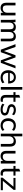

<svg xmlns="http://www.w3.org/2000/svg" viewBox="2868 -3644 783 6558"><g transform="rotate(90 3259.0 -364.5)"><path d="M255 7Q164 7 118.5 -43.5Q73 -94 73 -193V-503H164V-194Q164 -129 190.5 -98.5Q217 -68 272 -68Q336 -68 375 -109.5Q414 -151 414 -220V-503H506V0H417V-108L429 -113Q409 -54 362 -23.5Q315 7 255 7Z M657 0V-362Q657 -397 655.5 -432.5Q654 -468 649 -503H735L744 -400L734 -395Q752 -453 796.5 -484.5Q841 -516 902 -516Q975 -516 1015.5 -480Q1056 -444 1067 -370L1043 -385Q1060 -445 1108 -480.5Q1156 -516 1223 -516Q1307 -516 1349 -466Q1391 -416 1391 -315V0H1300V-311Q1300 -378 1276.5 -409.5Q1253 -441 1201 -441Q1140 -441 1105 -399.5Q1070 -358 1070 -286V0H979V-311Q979 -378 955 -409.5Q931 -441 879 -441Q817 -441 782.5 -399.5Q748 -358 748 -286V0Z M1677 0 1488 -503H1583L1735 -72H1709L1866 -503H1941L2095 -72H2070L2224 -503H2314L2125 0H2040L1877 -443H1924L1762 0Z M2823 -59Q2790 -28 2738 -10.5Q2686 7 2632 7Q2553 7 2496 -24Q2439 -55 2408 -113.5Q2377 -172 2377 -253Q2377 -331 2407.5 -390Q2438 -449 2492 -482.5Q2546 -516 2616 -516Q2684 -516 2732.5 -486Q2781 -456 2806.5 -400.5Q2832 -345 2832 -268V-252H2457V-308H2780L2752 -272Q2754 -357 2719 -402Q2684 -447 2617 -447Q2547 -447 2507.5 -397.5Q2468 -348 2468 -259Q2468 -163 2510 -114.5Q2552 -66 2634 -66Q2678 -66 2718 -80.5Q2758 -95 2794 -124Z M2952 0V-736H3043V0Z M3126 -433V-503H3456V-433ZM3454 -79V-3Q3437 2 3419.5 4.5Q3402 7 3382 7Q3308 7 3265.5 -35Q3223 -77 3223 -159V-631L3314 -663V-169Q3314 -130 3325.5 -108.5Q3337 -87 3356.5 -78.5Q3376 -70 3401 -70Q3415 -70 3427 -72Q3439 -74 3454 -79Z M3725 7Q3596 7 3520 -58L3549 -124Q3589 -93 3632.5 -78.5Q3676 -64 3728 -64Q3782 -64 3810.5 -82.5Q3839 -101 3839 -136Q3839 -164 3819.5 -180.5Q3800 -197 3755 -208L3671 -228Q3606 -242 3571.5 -278Q3537 -314 3537 -365Q3537 -409 3561.5 -443Q3586 -477 3630 -496.5Q3674 -516 3734 -516Q3787 -516 3834.5 -499Q3882 -482 3915 -450L3886 -385Q3850 -415 3812 -429.5Q3774 -444 3733 -444Q3682 -444 3653.5 -424Q3625 -404 3625 -370Q3625 -341 3643 -324Q3661 -307 3700 -297L3785 -276Q3857 -261 3891 -226.5Q3925 -192 3925 -138Q3925 -72 3871 -32.5Q3817 7 3725 7Z M4264 7Q4188 7 4133.5 -25Q4079 -57 4049 -115Q4019 -173 4019 -252Q4019 -330 4049.5 -390Q4080 -450 4136 -483Q4192 -516 4268 -516Q4320 -516 4368 -498.5Q4416 -481 4447 -450L4418 -384Q4382 -412 4346.5 -426.5Q4311 -441 4273 -441Q4200 -441 4156.5 -392Q4113 -343 4113 -252Q4113 -163 4156 -115Q4199 -67 4274 -67Q4310 -67 4346 -81Q4382 -95 4418 -124L4447 -58Q4415 -28 4366 -10.5Q4317 7 4264 7Z M4546 0V-736H4637V-401L4623 -394Q4645 -453 4693.5 -484.5Q4742 -516 4805 -516Q4986 -516 4986 -315V0H4895V-310Q4895 -378 4868.5 -409.5Q4842 -441 4784 -441Q4717 -441 4677 -399.5Q4637 -358 4637 -288V0Z M5314 7Q5223 7 5177.5 -43.5Q5132 -94 5132 -193V-503H5223V-194Q5223 -129 5249.5 -98.5Q5276 -68 5331 -68Q5395 -68 5434 -109.5Q5473 -151 5473 -220V-503H5565V0H5476V-108L5488 -113Q5468 -54 5421 -23.5Q5374 7 5314 7Z M5647 -433V-503H5977V-433ZM5975 -79V-3Q5958 2 5940.5 4.5Q5923 7 5903 7Q5829 7 5786.5 -35Q5744 -77 5744 -159V-631L5835 -663V-169Q5835 -130 5846.5 -108.5Q5858 -87 5877.5 -78.5Q5897 -70 5922 -70Q5936 -70 5948 -72Q5960 -74 5975 -79Z M6048 0V-63L6383 -466L6396 -433H6058V-503H6465V-439L6130 -37L6120 -71H6476V0Z"/></g></svg>

Font: Muli Medium
Style: Regular
Weight: 500
Designer: Vernon Adams
Foundry: Vernon Adams
Version: Version 2.100; ttfautohint (v1.8.1.43-b0c9)